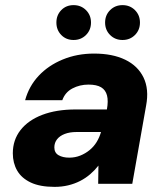

<svg xmlns="http://www.w3.org/2000/svg" viewBox="-20 -717 644 749"><path d="M193 12Q136 12 100 -5Q64 -22 47 -51.5Q30 -81 30 -119Q30 -171 60 -209.5Q90 -248 145 -269Q200 -290 275 -290H397Q403 -323 397.5 -344.5Q392 -366 374.5 -376.5Q357 -387 325 -387Q291 -387 262.5 -372Q234 -357 223 -326H78Q93 -381 131 -421.5Q169 -462 225 -485Q281 -508 347 -508Q419 -508 468.5 -484Q518 -460 540 -414.5Q562 -369 550 -305L496 0H363L364 -71Q350 -53 332 -37.5Q314 -22 292.5 -11Q271 0 246 6Q221 12 193 12ZM250 -102Q273 -102 293 -110Q313 -118 329.5 -131.5Q346 -145 357 -163Q368 -181 374 -202H278Q252 -202 232.5 -194.5Q213 -187 202.5 -173.5Q192 -160 192 -142Q192 -121 208.5 -111.5Q225 -102 250 -102ZM267 -561Q238 -561 219 -580.5Q200 -600 200 -629Q200 -658 219 -677.5Q238 -697 267 -697Q296 -697 315.5 -677.5Q335 -658 335 -629Q335 -600 315.5 -580.5Q296 -561 267 -561ZM458 -561Q429 -561 409.5 -580.5Q390 -600 390 -629Q390 -658 409.5 -677.5Q429 -697 458 -697Q487 -697 506.5 -677.5Q526 -658 526 -629Q526 -600 506.5 -580.5Q487 -561 458 -561Z"/></svg>

Font: DM Sans 24pt Black
Style: Italic
Weight: 900
Italic angle: -10°
Designer: Colophon Foundry, Jonny Pinhorn
Foundry: Colophon Foundry
Version: Version 4.004;gftools[0.9.30]